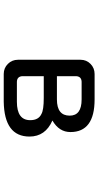

<svg xmlns="http://www.w3.org/2000/svg" viewBox="234 -758 532 1040"><g transform="rotate(90 500.0 -238.0)"><path d="M719.7 -131.8Q719.7 4.9 530.3 7.8H380.9Q348.6 7.8 326.2 -14.6Q303.7 -37.1 303.7 -69.3V-408.2Q303.7 -440.4 326.2 -462.4Q348.6 -484.4 380.9 -484.4H518.6Q695.3 -484.4 695.3 -353.5Q695.3 -292 632.8 -255.9Q719.7 -217.8 719.7 -131.8ZM606.4 -349.6Q606.4 -414.1 518.6 -414.1H422.9Q394.5 -413.1 392.6 -384.8V-280.3H518.6Q606.4 -280.3 606.4 -349.6ZM422.9 -63.5H531.2Q630.9 -63.5 630.9 -135.7Q630.9 -180.7 597.7 -196.3Q576.2 -209 510.7 -209H392.6V-92.8Q394.5 -64.5 422.9 -63.5Z"/></g></svg>

Font: FakePearl
Style: Regular
Weight: 400
Version: Version 1.2